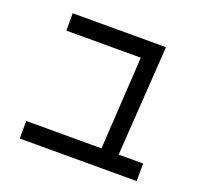

<svg xmlns="http://www.w3.org/2000/svg" viewBox="-107 -692 889 841"><g transform="rotate(20 337.5 -271.5)"><path d="M416 -56H65V26H610V-56H496L530 -569H95V-488H442Z"/></g></svg>

Font: コーポレート・ロゴ ver3 Medium
Style: Regular
Weight: 500
Designer: [KANA_main] LOGOTYPE.JP [Source Han Sans] Ryoko NISHIZUKA 西塚涼子 (kana, bopomofo & ideographs); Paul D. Hunt (Latin, Greek
Version: Version 12.001;FEAKit 1.0